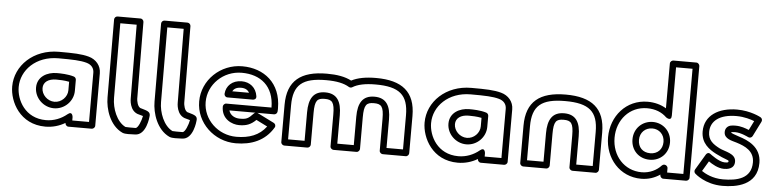

<svg xmlns="http://www.w3.org/2000/svg" viewBox="-51 -1158 5914 1473"><g transform="rotate(5 2906.0 -421.5)"><path d="M658 -25H529V-50C529 -50 526.2 -101.1 488 -69.2C444.1 -32.7 387.7 -10 327 -10C165.7 -10 97 -146.2 97 -245C97 -374.5 208.6 -491 381 -491C495 -491 551.8 -488.7 598.5 -475.9C637.3 -465.4 658 -439 658 -404ZM683 25C693.7 25 708 15.1 708 0V-404C708 -463 668.7 -508.7 611.6 -524.1C556.2 -539.3 495 -541 381 -541C185.4 -541 47 -405.5 47 -245C47 -127.8 130.3 40 327 40C382.3 40 433.6 24.8 479 -1.9V0C479 10.7 488.9 25 504 25ZM230 -253C230 -173.6 298.3 -106 380 -106C461.9 -106 529 -173.8 529 -253V-338C529 -349.1 521.1 -358.9 511.4 -361.9C464.3 -376.5 407.8 -377 380 -377C305.4 -377 230 -337.1 230 -253ZM280 -253C280 -298.9 318.6 -327 380 -327C402.3 -327 443.8 -326.2 479 -318.7V-253C479 -202.2 434.1 -156 380 -156C325.7 -156 280 -202.4 280 -253Z M831.1 -800H957.2L961 -233.9C961 -233.9 957.1 -130.5 1037.2 -114.6C1051.5 -110.5 1059.3 -108.4 1066.3 -106.4C1060.1 -71.9 1037.2 -10 1017 -10C987.8 -10 948.7 -9.3 939.6 -11.1C870.7 -44.6 833 -145.6 833 -225.1ZM806 -850C792.2 -850 781 -838.5 781 -824.9L783 -225C783 -134.9 822.4 -10.9 919.5 34.7C944.3 46 985.3 40 1017 40C1105.5 40 1116.7 -105.3 1116.7 -105.3C1122.9 -142.6 1098.9 -148.7 1050 -163C1049.4 -163.2 1048.2 -163.5 1047.3 -163.6C1017.6 -168.8 1011.1 -224.8 1011 -234L1007 -825.2C1006.9 -837.4 996.3 -850 982 -850Z M1193.1 -800H1319.2L1323 -233.9C1323 -233.9 1319.1 -130.5 1399.2 -114.6C1413.5 -110.5 1421.3 -108.4 1428.3 -106.4C1422.1 -71.9 1399.2 -10 1379 -10C1349.8 -10 1310.7 -9.3 1301.6 -11.1C1232.7 -44.6 1195 -145.6 1195 -225.1ZM1168 -850C1154.2 -850 1143 -838.5 1143 -824.9L1145 -225C1145 -134.9 1184.4 -10.9 1281.5 34.7C1306.3 46 1347.3 40 1379 40C1467.5 40 1478.7 -105.3 1478.7 -105.3C1484.9 -142.6 1460.9 -148.7 1412 -163C1411.4 -163.2 1410.2 -163.5 1409.3 -163.6C1379.6 -168.8 1373.1 -224.8 1373 -234L1369 -825.2C1368.9 -837.4 1358.3 -850 1344 -850Z M1924 -207C1919.7 -205.7 1915.7 -203.3 1912.7 -200.1C1872.3 -156.8 1858.3 -151 1806 -151C1774.1 -151 1734.3 -166.9 1723.1 -207ZM1938 -207H2067C2078.2 -207 2089.6 -215.6 2091.7 -227.9C2093.3 -237.9 2093 -248.7 2093 -256C2093 -450.2 1960.1 -553 1793 -553C1625 -553 1486 -420.6 1486 -256C1486 -92.3 1625 40 1793 40C1912.4 40 2017 -0.1 2080.5 -106.2C2089.2 -120.8 2081.6 -135.7 2070.2 -141.4L1942.2 -205.4C1941.3 -205.8 1939.4 -206.6 1938 -207ZM2043 -257H1695C1679.9 -257 1670 -242.7 1670 -232C1670 -134.4 1753.6 -101 1806 -101C1861.1 -101 1896.6 -113.7 1936.2 -152.5L2022.5 -109.3C1969.8 -38.5 1892 -10 1793 -10C1651 -10 1536 -121.7 1536 -256C1536 -391.4 1651 -503 1793 -503C1937.9 -503 2042.1 -422.1 2043 -257ZM1700 -305H1895C1904.8 -305 1923.1 -310.8 1919.7 -333.7C1910 -399.5 1860.9 -438 1798 -438C1725.6 -438 1678.9 -391.7 1675.1 -331.6C1674.2 -318.7 1683.5 -305 1700 -305ZM1732 -355C1741.6 -373.3 1761.2 -388 1798 -388C1829.4 -388 1849.4 -376.5 1861.2 -355Z M2368 0 2368 -244C2368 -340.4 2386.8 -359 2444 -359C2501.2 -359 2520 -340.4 2520 -244V0C2520 15.1 2534.3 25 2545 25H2722C2737.1 25 2747 10.7 2747 0V-244C2747 -340.4 2765.8 -359 2823 -359C2880.2 -359 2899 -340.4 2899 -244V0C2899 15.1 2913.3 25 2924 25H3101C3116.1 25 3126 10.7 3126 0V-287C3126 -473.1 3023.1 -553 2823 -553C2745.6 -553 2681.9 -541.8 2633.5 -516.4C2583.7 -542.6 2521.3 -553 2444 -553C2243.9 -553 2141 -473.1 2141 -287V0C2141 15.1 2155.3 25 2166 25H2343C2357.2 25 2368 12.5 2368 0ZM2318 -25H2191V-287C2191 -444.9 2260.1 -503 2444 -503C2523.7 -503 2581.5 -490.4 2620.3 -466.4C2628 -461.6 2638.6 -461.4 2646.7 -466.4C2685.5 -490.4 2743.3 -503 2823 -503C3006.9 -503 3076 -444.9 3076 -287V-25H2949V-244C2949 -349.6 2913.8 -409 2823 -409C2732.2 -409 2697 -349.6 2697 -244V-25H2570V-244C2570 -349.6 2534.8 -409 2444 -409C2353.2 -409 2318 -349.6 2318 -244Z M3834 -25H3705V-50C3705 -50 3702.2 -101.1 3664 -69.2C3620.1 -32.7 3563.7 -10 3503 -10C3341.7 -10 3273 -146.2 3273 -245C3273 -374.5 3384.6 -491 3557 -491C3671 -491 3727.8 -488.7 3774.5 -475.9C3813.3 -465.4 3834 -439 3834 -404ZM3859 25C3869.7 25 3884 15.1 3884 0V-404C3884 -463 3844.7 -508.7 3787.6 -524.1C3732.2 -539.3 3671 -541 3557 -541C3361.4 -541 3223 -405.5 3223 -245C3223 -127.8 3306.3 40 3503 40C3558.3 40 3609.6 24.8 3655 -1.9V0C3655 10.7 3664.9 25 3680 25ZM3406 -253C3406 -173.6 3474.3 -106 3556 -106C3637.9 -106 3705 -173.8 3705 -253V-338C3705 -349.1 3697.1 -358.9 3687.4 -361.9C3640.3 -376.5 3583.8 -377 3556 -377C3481.4 -377 3406 -337.1 3406 -253ZM3456 -253C3456 -298.9 3494.6 -327 3556 -327C3578.3 -327 3619.8 -326.2 3655 -318.7V-253C3655 -202.2 3610.1 -156 3556 -156C3501.7 -156 3456 -202.4 3456 -253Z M4208 0V-244C4208 -340.4 4226.8 -359 4284 -359C4341.2 -359 4360 -340.4 4360 -244V0C4360 15.1 4374.3 25 4385 25H4562C4577.1 25 4587 10.7 4587 0V-287C4587 -473.1 4484.1 -553 4284 -553C4083.9 -553 3981 -473.1 3981 -287V0C3981 15.1 3995.3 25 4006 25H4183C4198.1 25 4208 10.7 4208 0ZM4158 -25H4031V-287C4031 -444.9 4100.1 -503 4284 -503C4467.9 -503 4537 -444.9 4537 -287V-25H4410V-244C4410 -349.6 4374.8 -409 4284 -409C4193.2 -409 4158 -349.6 4158 -244Z M4685 -256C4685 -394.4 4780.3 -503 4915 -503C4978.4 -503 5028.5 -482.3 5065.5 -446.1C5065.5 -446.1 5108 -414.5 5108 -464V-835H5235V-25H5110V-58C5110 -73.1 5095.7 -83 5085 -83H5083C5075.9 -83 5068.7 -79.5 5064.5 -74.8C5031 -37.8 4977.5 -10 4915 -10C4780.2 -10 4685 -117.7 4685 -256ZM4635 -256C4635 -94.3 4749.8 40 4915 40C4970.6 40 5019.6 22.9 5060 -4.9V0C5060 10.7 5069.9 25 5085 25H5260C5270.7 25 5285 15.1 5285 0V-860C5285 -870.7 5275.1 -885 5260 -885H5083C5072.3 -885 5058 -875.1 5058 -860V-515C5018.3 -539.2 4969.1 -553 4915 -553C4749.7 -553 4635 -417.6 4635 -256ZM4823 -256C4823 -173.1 4882.7 -111 4968 -111C5050.4 -111 5112 -172.8 5112 -256C5112 -340.6 5047.4 -402 4968 -402C4887.8 -402 4823 -340.7 4823 -256ZM4873 -256C4873 -313.3 4914.2 -352 4968 -352C5020.6 -352 5062 -313.4 5062 -256C5062 -199.2 5023.6 -161 4968 -161C4909.3 -161 4873 -198.9 4873 -256Z M5603 -503C5663.4 -503 5714.7 -486.6 5741 -476L5705.5 -404.9C5680.3 -415.5 5643.1 -429 5603 -429C5576.9 -429 5550.6 -428.1 5533.8 -407C5525.6 -396.7 5523 -384.3 5523 -373C5523 -319.8 5586 -311.1 5620.5 -300.1C5688.6 -279.1 5759 -246.6 5759 -160C5759 -32.6 5646.6 -10 5541 -10C5459.9 -10 5401.6 -42.3 5375.8 -60.2L5422.3 -138.3C5448.7 -120 5494.3 -91 5542 -91C5564.2 -91 5622 -94.7 5622 -153C5622 -216.8 5537 -223.2 5494.5 -245.2C5443.6 -271.6 5404 -300.2 5404 -363C5404 -448.8 5474 -503 5603 -503ZM5603 -553C5462 -553 5354 -487.2 5354 -363C5354 -271.8 5418.3 -228.4 5471.5 -200.8C5545 -162.8 5572 -163.2 5572 -153C5572 -143.3 5569.8 -141 5542 -141C5498.9 -141 5431.1 -194.1 5431.1 -194.1C5410.8 -211.1 5397.4 -194.3 5393.5 -187.8L5321.5 -66.8C5315.8 -57.1 5317.3 -43.7 5326 -35.7C5328.1 -33.7 5407.5 40 5541 40C5645.4 40 5809 14.6 5809 -160C5809 -283.4 5703.4 -326.9 5635.5 -347.9C5597 -360.1 5574.8 -369.7 5573 -372.6C5573 -372.6 5573 -372.7 5573 -373C5573 -374.2 5573.1 -375.1 5573.2 -375.7C5575.9 -376.9 5586 -379 5603 -379C5649.2 -379 5705.3 -349.9 5705.3 -349.9C5718.3 -343 5733.4 -348.9 5739.4 -360.8L5797.4 -476.8C5803.1 -488.2 5798.9 -503.4 5787 -509.9C5785.1 -511 5708.6 -553 5603 -553Z"/></g></svg>

Font: Hussar Techniczny
Style: Bold 
Weight: 700
Foundry: Cannot Into Space Fonts
Version: Version 0.77